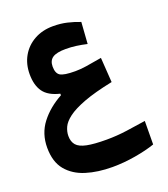

<svg xmlns="http://www.w3.org/2000/svg" viewBox="-143 -578 873 996"><g transform="rotate(-20 293.0 -80.0)"><path d="M306.6 316.9Q226.1 316.9 161.6 296.9Q97.2 276.9 59.3 231Q21.5 185.1 21.5 106.9Q21.5 29.3 65.7 -28.1Q109.9 -85.4 181.6 -124.5V-133.3Q118.2 -148.4 92.3 -185.1Q66.4 -221.7 66.4 -282.2Q66.4 -338.4 91.3 -381.8Q116.2 -425.3 161.1 -450.4Q206.1 -475.6 265.1 -475.6Q306.6 -475.6 342 -467.3Q377.4 -459 411.1 -445.8L402.8 -327.1Q373 -334 344.2 -337.9Q315.4 -341.8 286.6 -341.8Q236.3 -341.8 214.1 -326.9Q191.9 -312 191.9 -278.8Q191.9 -241.7 212.2 -229Q232.4 -216.3 294.9 -216.3Q321.8 -216.3 355.7 -221.2Q389.6 -226.1 442.9 -235.8L452.1 -99.1Q352.5 -78.6 291.7 -55.7Q231 -32.7 199.2 -8.8Q167.5 15.1 156.5 39.3Q145.5 63.5 145.5 87.4Q145.5 119.1 161.9 137.9Q178.2 156.7 217.8 164.8Q257.3 172.9 326.2 172.9Q382.3 172.9 439 165Q495.6 157.2 544.9 149.4L543.9 278.8Q497.6 294.9 433.1 305.9Q368.7 316.9 306.6 316.9Z"/></g></svg>

Font: CaskaydiaMono NF
Style: Bold
Weight: 700
Designer: Aaron Bell
Foundry: Saja Typeworks
Version: Version 2111.001; ttfautohint (v1.8.4);Nerd Fonts 3.1.1